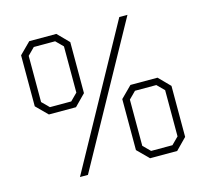

<svg xmlns="http://www.w3.org/2000/svg" viewBox="-102 -816 999 931"><g transform="rotate(-15 398.0 -350.0)"><path d="M65 -388V-644L121 -700H257L312 -644V-388L257 -332H121ZM573 -700H614L228 0H188ZM242 -365 277 -400V-632L242 -667H135L100 -632V-400L135 -365ZM484 -56V-312L540 -368H676L731 -312V-56L676 0H540ZM661 -33 696 -68V-300L661 -335H554L519 -300V-68L554 -33Z"/></g></svg>

Font: Chakra Petch ExtraLight
Style: Regular
Weight: 275
Designer: Katatrad Aksorn Co.,Ltd.
Foundry: Cadson Demak Co.,Ltd.
Version: Version 1.000; ttfautohint (v1.6)